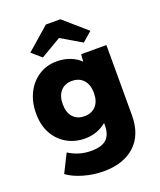

<svg xmlns="http://www.w3.org/2000/svg" viewBox="-180 -903 1038 1244"><g transform="rotate(-20 339.0 -281.0)"><path d="M317 230Q248 230 180 210.5Q112 191 69 159L132 33Q165 54 203.5 66Q242 78 287 78Q359 78 392 47.5Q425 17 425 -49V-64Q398 -40 359.5 -25.5Q321 -11 278 -11Q206 -11 150.5 -43.5Q95 -76 63.5 -134Q32 -192 32 -271Q32 -351 63 -412.5Q94 -474 148.5 -509Q203 -544 273 -544Q323 -544 365.5 -527Q408 -510 434 -483L438 -533H612V-49Q612 85 533.5 157.5Q455 230 317 230ZM322 -148Q372 -148 401 -180Q430 -212 430 -269Q430 -326 401 -358.5Q372 -391 322 -391Q272 -391 243.5 -358.5Q215 -326 215 -269Q215 -212 243.5 -180Q272 -148 322 -148ZM198 -598 132 -655 289 -792H389L546 -655L480 -598L339 -681Z"/></g></svg>

Font: Lexend Deca ExtraBold
Style: Regular
Weight: 800
Designer: Bonnie Shaver-Troup, Thomas Jockin
Foundry: Lexend
Version: Version 1.008; ttfautohint (v1.8.4.7-5d5b)